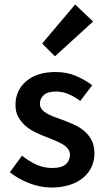

<svg xmlns="http://www.w3.org/2000/svg" viewBox="-20 -824 471 856"><path d="M210 12Q159 12 109.5 -7.5Q60 -27 24 -56L78 -130Q111 -104 143.5 -89.5Q176 -75 214 -75Q254 -75 273 -91.5Q292 -108 292 -134Q292 -149 283 -160.5Q274 -172 259 -181Q244 -190 225 -197.5Q206 -205 187 -213Q163 -222 138 -234Q113 -246 93.5 -263Q74 -280 61.5 -302.5Q49 -325 49 -356Q49 -421 97 -462Q145 -503 228 -503Q279 -503 320 -485Q361 -467 391 -444L338 -374Q312 -393 285.5 -404.5Q259 -416 230 -416Q193 -416 175.5 -400.5Q158 -385 158 -362Q158 -347 166.5 -336.5Q175 -326 189 -318Q203 -310 221.5 -303Q240 -296 260 -289Q285 -280 310 -268.5Q335 -257 355.5 -240Q376 -223 388.5 -198.5Q401 -174 401 -140Q401 -108 388.5 -80.5Q376 -53 352 -32.5Q328 -12 292 0Q256 12 210 12ZM225 -573 168 -630 315 -804 395 -728Z"/></svg>

Font: Processing Sans Pro Semibold
Style: Regular
Weight: 600
Designer: Paul D. Hunt
Foundry: Adobe Systems Incorporated
Version: Version 2.020;PS 2.000;hotconv 1.0.86;makeotf.lib2.5.63406